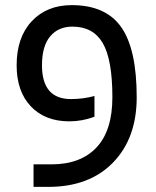

<svg xmlns="http://www.w3.org/2000/svg" viewBox="-20 -730 609 750"><path d="M144 -475Q144 -343 257 -343Q305 -343 349 -355V-274Q301 -256 251 -256Q156 -256 100.5 -314.5Q45 -373 45 -475Q45 -584 104 -647Q163 -710 260 -710Q393 -710 453.5 -624Q514 -538 514 -350Q514 -190 421.5 -95Q329 0 169 0H111V-88H181Q295 -88 357 -154Q419 -220 419 -350Q419 -497 381.5 -561.5Q344 -626 263 -626Q208 -626 176 -588Q144 -550 144 -475Z"/></svg>

Font: Baumans
Style: Regular
Weight: 400
Designer: Henadij Zarechnjuk
Foundry: Cyreal (www.cyreal.org)
Version: Version 001.001